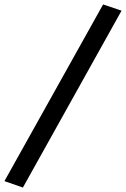

<svg xmlns="http://www.w3.org/2000/svg" viewBox="-87 -776 567 864"><path d="M16 68 -67 39 377 -756 460 -728Z"/></svg>

Font: Nunito Sans 10pt Expanded SemiBold
Style: Italic
Weight: 600
Width: 7
Italic angle: -9°
Designer: Vernon Adams
Foundry: Vernon Adams
Version: Version 3.101;gftools[0.9.27]